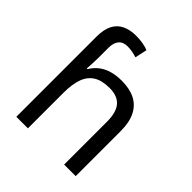

<svg xmlns="http://www.w3.org/2000/svg" viewBox="-208 -899 1034 1034"><g transform="rotate(45 308.5 -382.5)"><path d="M85 -611Q85 -665 102.5 -699Q120 -733 153.5 -749Q187 -765 233 -765Q262 -765 286.5 -760.5Q311 -756 327 -749L312 -680Q296 -685 278.5 -688.5Q261 -692 241 -692Q207 -692 190 -671.5Q173 -651 173 -613V-535Q173 -513 171.5 -488Q170 -463 169 -452H174Q193 -483 218.5 -502Q244 -521 277 -530Q310 -539 350 -539Q410 -539 451.5 -518Q493 -497 515 -453.5Q537 -410 537 -343V0H449V-326Q449 -398 420 -431.5Q391 -465 331 -465Q273 -465 238.5 -443.5Q204 -422 188.5 -379Q173 -336 173 -271V0H85Z"/></g></svg>

Font: utamil85
Style: Book
Weight: 400
Designer: Jelle Bosma - Monotype Design Team
Foundry: Monotype Imaging Inc.
Version: Version 2.003